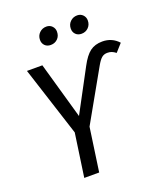

<svg xmlns="http://www.w3.org/2000/svg" viewBox="-159 -996 943 1101"><g transform="rotate(-20 312.5 -445.0)"><path d="M201 -264 64 -689H158L256 -344L393 -600Q422 -655 452 -677.5Q482 -700 527 -700Q586 -700 625 -657L583 -610Q570 -620 558.5 -624.5Q547 -629 532 -629Q512 -629 498 -617.5Q484 -606 467 -576L292 -266L254 0H163ZM195 -830Q195 -856 212.5 -873Q230 -890 255 -890Q276 -890 289.5 -876Q303 -862 303 -842Q303 -815 286 -798.5Q269 -782 244 -782Q222 -782 208.5 -795.5Q195 -809 195 -830ZM383 -830Q383 -856 400.5 -873Q418 -890 443 -890Q464 -890 477.5 -876Q491 -862 491 -842Q491 -816 474 -799Q457 -782 432 -782Q410 -782 396.5 -795.5Q383 -809 383 -830Z"/></g></svg>

Font: Fira Sans Condensed
Style: Italic
Weight: 400
Width: 3
Italic angle: -8°
Designer: bBox Type GmbH & Carrois Corporate GbR & Edenspiekermann AG
Foundry: bBox Type GmbH & Carrois Corporate GbR & Edenspiekermann AG
Version: Version 4.301